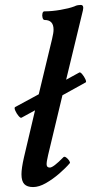

<svg xmlns="http://www.w3.org/2000/svg" viewBox="-20 -745 369 778"><path d="M114 13Q90 13 78.5 1Q67 -11 67 -39Q67 -63 77 -107L122 -298L67 -268Q63 -266 55 -275.5Q47 -285 42 -296.5Q37 -308 41 -311L137 -363L191 -587Q194 -600 195.5 -609Q197 -618 197 -625Q197 -664 161 -664Q155 -664 152.5 -673Q150 -682 152 -690.5Q154 -699 160 -699Q190 -699 225 -705Q260 -711 281 -719Q289 -723 295.5 -724Q302 -725 307 -725Q321 -725 316 -703L248 -422L301 -451Q305 -454 313 -444.5Q321 -435 326 -424Q331 -413 327 -411L233 -359L175 -117Q168 -88 169 -77Q170 -66 182 -66Q196 -66 237 -108Q241 -112 248 -107Q255 -102 260 -94.5Q265 -87 263 -84Q246 -64 220 -41.5Q194 -19 166 -3Q138 13 114 13Z"/></svg>

Font: Junicode SmExp
Style: Bold Italic
Weight: 700
Width: 6
Italic angle: -11°
Designer: Peter S. Baker
Version: Version 2.205; ttfautohint (v1.8.4)